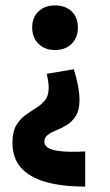

<svg xmlns="http://www.w3.org/2000/svg" viewBox="-20 -491 405 710"><path d="M253 -235Q261 -210 267.5 -178.5Q274 -147 274 -122Q274 -85 261 -63.5Q248 -42 229 -30Q210 -18 190 -10Q170 -2 157 7.5Q144 17 144 34Q144 46 157 55Q170 64 203 68Q236 72 295 69V199Q208 199 148 181.5Q88 164 57 128.5Q26 93 26 37Q26 -3 39.5 -26.5Q53 -50 73 -64.5Q93 -79 113 -91.5Q133 -104 146.5 -120.5Q160 -137 160 -166Q160 -178 158 -191.5Q156 -205 153 -218ZM183 -471Q222 -471 245 -449Q268 -427 268 -389Q268 -352 245 -329Q222 -306 183 -306Q146 -306 122.5 -329Q99 -352 99 -389Q99 -427 122.5 -449Q146 -471 183 -471Z"/></svg>

Font: Ysabeau ExtraBold
Style: Regular
Weight: 800
Designer: Christian Thalmann (Catharsis Fonts)
Version: Version 2.002